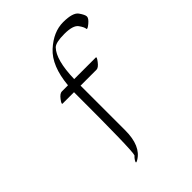

<svg xmlns="http://www.w3.org/2000/svg" viewBox="-177 -633 737 737"><g transform="rotate(-45 191.5 -264.5)"><path d="M295.4 -369.6Q301.8 -369.6 288.3 -352.1Q274.9 -334.5 264.2 -334.5H177.7V-91.8Q177.7 -7.3 128.9 21.5Q113.8 30.3 123 15.1Q127 8.3 134.8 1Q142.6 -19 142.1 -334.5H80.1Q73.7 -334.5 86.9 -352.1Q100.1 -369.6 111.3 -369.6H144.5Q153.3 -466.3 201.7 -510.3Q250 -554.2 302.5 -554.2Q355 -554.2 368.9 -534.4Q382.8 -514.6 382.8 -504.9Q382.8 -495.1 366.5 -481.4Q350.1 -467.8 347.7 -472.2Q347.7 -481.9 334.5 -500.5Q321.3 -519 274.4 -519Q227.5 -519 214.4 -505.9Q180.7 -471.2 178.2 -369.6Z"/></g></svg>

Font: ML-NILA06
Style: Regular
Weight: 400
Designer: CLT@C-DIT
Version: Version ML-NILA06 1.0